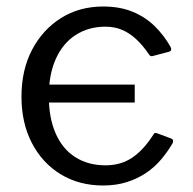

<svg xmlns="http://www.w3.org/2000/svg" viewBox="-20 -560 592 590"><path d="M92 -245V-300H394V-245ZM297 -540Q349 -540 388.5 -523.5Q428 -507 456.5 -478.5Q485 -450 504 -416Q510 -404 499 -401L450 -388Q442 -385 437 -394Q417 -423 397 -441Q377 -459 354.5 -468.5Q332 -478 304 -478Q252 -478 212.5 -452.5Q173 -427 151.5 -379Q130 -331 130 -265Q130 -198 151 -150Q172 -102 211.5 -77Q251 -52 304 -52Q352 -52 387 -76Q422 -100 451 -146Q454 -151 456.5 -151.5Q459 -152 464 -150L507 -134Q514 -131 511 -121Q496 -95 476 -71Q456 -47 429.5 -29Q403 -11 370 -0.5Q337 10 297 10Q223 10 166.5 -24.5Q110 -59 78 -120.5Q46 -182 46 -263Q46 -345 78.5 -407Q111 -469 167.5 -504.5Q224 -540 297 -540Z"/></svg>

Font: Libre Franklin
Style: Regular
Weight: 400
Designer: Pablo Impallari, Rodrigo Fuenzalida, Nhung Nguyen
Foundry: Impallari Type
Version: Version 3.000